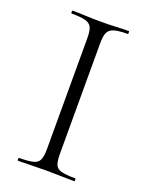

<svg xmlns="http://www.w3.org/2000/svg" viewBox="-123 -688 575 751"><g transform="rotate(20 165.0 -312.5)"><path d="M192 -81Q192 -52 198 -37Q204 -22 223.5 -17Q243 -12 281 -12Q283 -12 283 -6Q283 0 281 0Q257 0 228 -1Q199 -2 164 -2Q131 -2 101.5 -1Q72 0 48 0Q45 0 45 -6Q45 -12 48 -12Q86 -12 105.5 -17Q125 -22 131.5 -37Q138 -52 138 -81V-544Q138 -573 131.5 -587.5Q125 -602 105.5 -607.5Q86 -613 48 -613Q45 -613 45 -619Q45 -625 48 -625Q72 -625 101.5 -623.5Q131 -622 164 -622Q199 -622 228.5 -623.5Q258 -625 281 -625Q283 -625 283 -619Q283 -613 281 -613Q243 -613 224 -607Q205 -601 198.5 -586Q192 -571 192 -542Z"/></g></svg>

Font: Cormorant Garamond Light Light
Style: Regular
Weight: 300
Version: Version 4.001